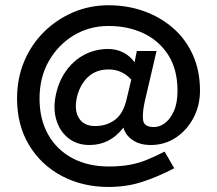

<svg xmlns="http://www.w3.org/2000/svg" viewBox="-20 -618 839 742"><path d="M399.4 104.5Q299.8 104.5 219.7 62.5Q139.6 20.5 92.8 -56.6Q45.9 -133.8 45.9 -237.3Q45.9 -315.4 73.7 -381.3Q101.6 -447.3 150.9 -495.6Q200.2 -543.9 263.7 -570.8Q327.1 -597.7 399.4 -597.7Q471.7 -597.7 535.2 -575.2Q598.6 -552.7 647.9 -510.3Q697.3 -467.8 725.1 -406.2Q752.9 -344.7 752.9 -267.6Q752.9 -210 727.5 -162.1Q702.1 -114.3 659.2 -85.9Q616.2 -57.6 562.5 -57.6Q520.5 -57.6 492.7 -76.7Q464.8 -95.7 457 -125Q430.7 -90.8 397.9 -74.2Q365.2 -57.6 326.2 -57.6Q280.3 -57.6 247.6 -81.5Q214.8 -105.5 200.2 -147Q185.5 -188.5 193.4 -238.3Q203.1 -296.9 232.4 -339.8Q261.7 -382.8 304.7 -405.8Q347.7 -428.7 398.4 -428.7Q429.7 -428.7 456.5 -415Q483.4 -401.4 500 -377L508.8 -420.9H585L539.1 -224.6Q529.3 -178.7 533.2 -152.8Q537.1 -127 575.2 -127Q596.7 -127 617.2 -142.1Q637.7 -157.2 651.9 -188.5Q666 -219.7 666 -267.6Q666 -349.6 630.4 -405.3Q594.7 -460.9 534.7 -489.3Q474.6 -517.6 399.4 -517.6Q325.2 -517.6 265.1 -481.4Q205.1 -445.3 168.9 -382.3Q132.8 -319.3 132.8 -237.3Q132.8 -156.2 166.5 -97.2Q200.2 -38.1 260.7 -6.3Q321.3 25.4 399.4 25.4Q445.3 25.4 480.5 19Q515.6 12.7 547.9 -0.5Q580.1 -13.7 616.2 -32.2L653.3 32.2Q589.8 65.4 529.3 85Q468.8 104.5 399.4 104.5ZM347.7 -130.9Q392.6 -130.9 424.8 -155.3Q457 -179.7 469.7 -236.3L487.3 -310.5Q451.2 -349.6 400.4 -349.6Q349.6 -349.6 318.4 -318.8Q287.1 -288.1 276.4 -238.3Q266.6 -190.4 285.6 -160.6Q304.7 -130.9 347.7 -130.9Z"/></svg>

Font: Sen Medium
Style: Regular
Weight: 500
Designer: Kosal Sen, Philatype
Foundry: Philatype
Version: Version 2.000;gftools[0.9.31]